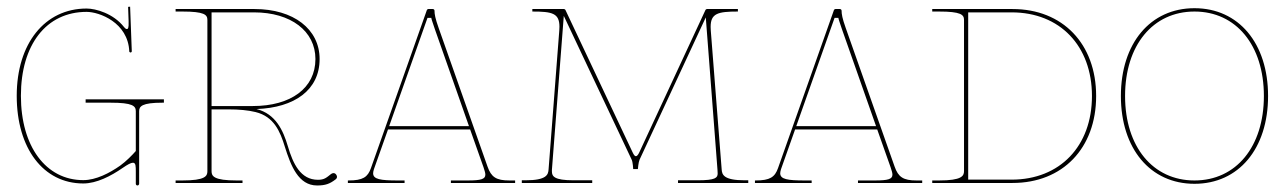

<svg xmlns="http://www.w3.org/2000/svg" viewBox="-20 -547 3841 574"><path d="M346 -44.5C362 -55.5 371.5 -60.5 377.5 -60.5C386 -60.5 386 -50 386 -33.5V2.5C386 6 389 7.5 391 7.5C394.5 7.5 396 4 396 2.5V-214.5C396 -229 404 -240 465.5 -240H470V-250H236V-240H311C377 -240 386 -230 386 -214.5V-95.5C376.5 -84.5 357 -64.5 339.5 -52C307.5 -29.5 267 -8.5 229 -8.5C117 -8.5 42.5 -109.5 42.5 -260.5C42.5 -413 118 -511.5 239 -511.5C276.5 -511.5 363 -480 366.5 -393C366.5 -391.5 369 -390 370.5 -390C372 -390 374 -392 374 -393.5L369 -527L363 -526.5L364.5 -483.5C364.5 -478 365.5 -462.5 361 -460.5C358 -459.5 355.5 -460.5 350.5 -466.5C319 -506.5 266.5 -521.5 239 -521.5C114 -521.5 30 -417 30 -260.5C30 -103.5 109.5 1.5 229 1.5C269 1.5 312 -21 346 -44.5Z M505 -520V-512.5H525C591 -512.5 600 -503 600 -487.5V-35C600 -20.5 593.5 -7.5 525 -7.5H505V0H705V-7.5H687.5C619 -7.5 612.5 -20.5 612.5 -35V-220H663C694.5 -220 721.5 -217.5 744 -212C799 -198.5 817.5 -154 831.5 -108.5C849.5 -51.5 872 7.5 928 7.5C953 7.5 966 2.5 983 -10.5C986 -12.5 987.5 -15.5 987.5 -18.5C987.5 -20.5 986.5 -23 985 -25C983 -28 980 -29.5 977 -29.5C975 -29.5 972 -28.5 970 -27C955.5 -15.5 949.5 -9.5 930.5 -9.5C878.5 -9.5 856 -57.5 840.5 -110C826.5 -157.5 804 -206.5 747 -221C860.5 -225 935.5 -278 935.5 -370.5C935.5 -460 857.5 -520 741 -520ZM736 -230H612.5V-510H739.5C849.5 -510 923 -454 923 -370.5C923 -283.5 849.5 -230 736 -230Z M1143.5 -170 1258 -493.5H1269.5C1269.5 -491 1271.5 -485 1280 -460L1382 -170ZM1020 0H1189.5V-7.5H1169C1117.5 -7.5 1095.5 -11 1095.5 -29C1095.5 -32.5 1096.5 -36.5 1098 -41.5L1140 -160H1385.5L1425.5 -47C1428.5 -37.5 1431 -30.5 1431 -25C1431 -11.5 1418.5 -7.5 1378 -7.5H1328V0H1520V-7.5H1503C1463.5 -7.5 1448.5 -17.5 1437.5 -49L1291.5 -463C1281 -492.5 1279 -505 1279 -515C1279 -517 1277.5 -520 1274 -520H1260.5C1259 -520 1257 -519 1256 -516.5L1089 -44.5C1079.5 -17.5 1065 -7.5 1022 -7.5H1020Z M1571.5 -520V-512.5C1631 -512.5 1652.5 -507.5 1652.5 -467C1652.5 -463.5 1652 -455.5 1652 -455.5L1620 -40.5C1619 -25 1614.5 -8 1551 -8H1540V0H1750.5V-8H1694.5C1636.5 -8 1630 -20 1630 -34.5V-39.5L1665.5 -499.5L1868.5 -69.5C1872 -62.5 1873 -41.5 1873 -41.5H1887C1887 -41.5 1888.5 -61.5 1892 -69.5L2090 -495L2125 -39C2125 -39 2125.5 -31 2125.5 -28.5C2125.5 -15.5 2119 -8 2065.5 -8H2007V0H2217V-8H2206.5C2143 -8 2138.5 -25 2137.5 -40.5L2105 -455C2105 -455 2104.5 -463 2104.5 -466.5C2104.5 -507 2126 -512.5 2186 -512.5V-520H2093.5C2092 -520 2090 -519 2089 -517L1891 -91C1887.5 -83.5 1884 -80 1881 -80C1878 -80 1875 -83.5 1871.5 -91L1670.5 -517C1669.5 -519 1667.5 -520 1666 -520Z M2360.5 -170 2475 -493.5H2486.5C2486.5 -491 2488.5 -485 2497 -460L2599 -170ZM2237 0H2406.5V-7.5H2386C2334.5 -7.5 2312.5 -11 2312.5 -29C2312.5 -32.5 2313.5 -36.5 2315 -41.5L2357 -160H2602.5L2642.5 -47C2645.5 -37.5 2648 -30.5 2648 -25C2648 -11.5 2635.5 -7.5 2595 -7.5H2545V0H2737V-7.5H2720C2680.5 -7.5 2665.5 -17.5 2654.5 -49L2508.5 -463C2498 -492.5 2496 -505 2496 -515C2496 -517 2494.5 -520 2491 -520H2477.5C2476 -520 2474 -519 2473 -516.5L2306 -44.5C2296.5 -17.5 2282 -7.5 2239 -7.5H2237Z M2767 0H3007C3157 0 3257 -104 3257 -260C3257 -416 3157 -520 3007 -520H2767V-512.5H2787C2853 -512.5 2862 -503 2862 -487.5V-35.5C2862 -21 2855.5 -7.5 2787 -7.5H2767ZM2874.5 -10V-510H3004.5C3148.5 -510 3244.5 -410 3244.5 -260C3244.5 -110 3148.5 -10 3004.5 -10Z M3551 -522.5C3419 -522.5 3331 -417.5 3331 -260C3331 -102.5 3419 2.5 3551 2.5C3683 2.5 3771 -102.5 3771 -260C3771 -417.5 3683 -522.5 3551 -522.5ZM3551 -512.5C3675.5 -512.5 3758.5 -411.5 3758.5 -260C3758.5 -108.5 3675.5 -7.5 3551 -7.5C3426.5 -7.5 3343.5 -108.5 3343.5 -260C3343.5 -411.5 3426.5 -512.5 3551 -512.5Z"/></svg>

Font: ZnikomitSC
Style: Regular
Weight: 100
Designer: gluk
Foundry: gluk
Version: Version 0.55